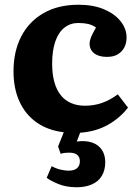

<svg xmlns="http://www.w3.org/2000/svg" viewBox="-20 -547 583 810"><path d="M304 243Q259 243 225.5 229Q192 215 177 203L198 154Q216 164 235 168.5Q254 173 270 173Q292 173 304.5 163Q317 153 317 133Q317 116 306 106.5Q295 97 271 97Q261 97 252.5 98Q244 99 236 102L225 71L249 11Q182 3 134.5 -30.5Q87 -64 62 -119Q37 -174 37 -246Q37 -330 69.5 -393Q102 -456 163.5 -491.5Q225 -527 311 -527Q374 -527 419.5 -507.5Q465 -488 489.5 -456.5Q514 -425 514 -389Q514 -366 505 -348Q496 -330 478 -318.5Q460 -307 431 -307Q397 -307 377.5 -322Q358 -337 358 -363Q358 -375 364 -390Q370 -405 385 -431Q369 -442 351.5 -446Q334 -450 310 -450Q277 -450 252 -430.5Q227 -411 213.5 -372.5Q200 -334 200 -279Q200 -192 235.5 -146.5Q271 -101 339 -101Q376 -101 409.5 -112.5Q443 -124 477 -149L520 -93Q486 -49 435.5 -20.5Q385 8 318 13L304 50Q342 45 369 54.5Q396 64 410 85.5Q424 107 424 137Q424 171 409.5 195Q395 219 367.5 231Q340 243 304 243Z"/></svg>

Font: Literata 18pt
Style: Bold
Weight: 700
Designer: Latin by Veronika Burian and Jose Scaglione. Greek by Irene Vlachou. Cyrillic by Vera Evstafieva.
Foundry: TypeTogether
Version: Version 3.103;gftools[0.9.29]